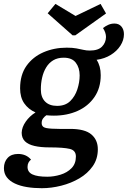

<svg xmlns="http://www.w3.org/2000/svg" viewBox="-52 -777 662 995"><path d="M164.7 198.3Q123.5 198.3 87.8 192.5Q52 186.7 25.1 174Q-1.8 161.3 -16.8 141.6Q-31.8 121.8 -31.7 94Q-31.3 61.3 -12.2 41.1Q6.8 20.8 41.7 20.8Q62.2 20.8 79 27.9Q95.8 35 108.8 50.2Q100.8 56 95.8 65.4Q90.7 74.8 90.7 88Q90.7 115 116.2 126.9Q141.8 138.8 193 138.8Q227.2 138.8 261.6 128.2Q296 117.7 318.6 94.7Q341.2 71.7 341.3 34.7Q341.7 2.3 309.5 -5.4Q277.3 -13.2 203.2 -13.2Q158.7 -13.2 126.4 -20.7Q94.2 -28.2 77.3 -44.8Q60.5 -61.5 60.3 -89Q61.2 -117.7 81.1 -146.3Q101 -175 132 -194.3Q94.5 -211 73.3 -241.8Q52.2 -272.7 52.2 -319.2Q52.2 -389.3 85.2 -435.8Q118.3 -482.3 173.5 -506.2Q228.7 -530 293.7 -530Q323.5 -530 343.8 -526.2Q364 -522.5 379.8 -518.8Q395.7 -515 413.2 -515Q457 -515 476.8 -535.6Q496.7 -556.2 497.3 -585.2Q497.3 -607.7 481.7 -631.7Q495.2 -642.2 509.8 -648.6Q524.5 -655 541.2 -655Q564.3 -655 577.3 -639.4Q590.3 -623.8 590.3 -599.8Q590.3 -568.8 571.9 -540.3Q553.5 -511.8 521.8 -492.3Q490.2 -472.8 448.7 -467Q459.2 -451.2 464.6 -431.3Q470 -411.5 470 -387.3Q470 -321.5 437.6 -274.2Q405.2 -226.8 350.2 -202.2Q295.2 -177.7 227.3 -177.7Q217.2 -177.7 207.6 -178.2Q198 -178.7 188.2 -179.7Q178.3 -173 171.2 -163.3Q164 -153.7 164 -139.2Q164 -118.2 186.9 -113.6Q209.8 -109 256.3 -109H312Q387.8 -109 421.5 -80.3Q455.2 -51.7 455 -2.8Q454.8 47 428.5 84.5Q402.2 122 359.4 147.2Q316.7 172.3 265.4 185.3Q214.2 198.3 164.7 198.3ZM243.7 -228.3Q286.5 -228.3 311.8 -253Q337 -277.7 348.8 -314.1Q360.7 -350.5 360.8 -386.2Q360.7 -426 340.8 -452Q321 -478 278 -478Q246.3 -478 223.8 -464.5Q201.3 -451 187.1 -427.3Q172.8 -403.7 166.2 -374.1Q159.5 -344.5 159.7 -313.2Q159.7 -273 181.7 -250.7Q203.7 -228.3 243.7 -228.3ZM324.3 -593.8 195 -708.2 235.3 -756.7 339.5 -694.2 469.2 -756.7 497.5 -707.3 338.2 -593.8Z"/></svg>

Font: Sansita Swashed Light
Style: Regular
Weight: 300
Designer: Pablo Cosgaya
Foundry: Omnibus-Type
Version: Version 1.003